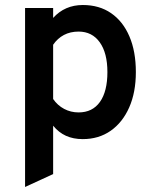

<svg xmlns="http://www.w3.org/2000/svg" viewBox="-20 -543 614 766"><path d="M80 203V-511H192V-471.5Q238.5 -523 310.5 -523Q376 -523 423.2 -490.5Q470.5 -458 496.2 -398Q522 -338 522 -255.5Q522 -174.5 495.5 -114.5Q469 -54.5 421.5 -21.2Q374 12 310 12Q272.5 12 243.2 -1.2Q214 -14.5 192 -41.5V151.5ZM293.5 -94.5Q349 -94.5 378.8 -136.5Q408.5 -178.5 408.5 -255.5Q408.5 -331.5 378 -374.2Q347.5 -417 293.5 -417Q260.5 -417 235 -403.5Q209.5 -390 192 -364.5V-148Q209.5 -122.5 236 -108.5Q262.5 -94.5 293.5 -94.5Z"/></svg>

Font: Overpass SemiBold
Style: Regular
Weight: 600
Designer: Delve Withrington, Dave Bailey, Thomas Jockin
Foundry: Delve Fonts LLC
Version: Version 4.000